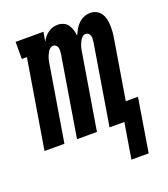

<svg xmlns="http://www.w3.org/2000/svg" viewBox="-145 -621 776 888"><g transform="rotate(-20 242.5 -176.5)"><path d="M349 175 378 0H305L370 -395Q371 -403 371.5 -411Q372 -419 370 -426.5Q368 -434 362 -439Q356 -444 348 -444Q340 -444 333 -438Q326 -432 322 -425Q318 -418 314.5 -410Q311 -402 309 -394.5Q307 -387 305.5 -379Q304 -371 303 -363L243 0H145L210 -395Q211 -403 211.5 -411Q212 -419 210 -426.5Q208 -434 202 -439Q196 -444 188 -444Q180 -444 173 -438Q166 -432 162 -425Q158 -418 154.5 -410Q151 -402 149 -394.5Q147 -387 145.5 -379Q144 -371 143 -363L83 0H-15L57 -436H32V-520H169L161 -474Q167 -485 175 -495Q183 -505 194 -513Q205 -521 217 -524.5Q229 -528 241 -528Q256 -528 269.5 -522Q283 -516 291 -504.5Q299 -493 303.5 -479Q308 -465 309 -450Q316 -465 324 -479Q332 -493 344 -504.5Q356 -516 371 -522Q386 -528 401 -528Q417 -528 431 -521Q445 -514 453.5 -501.5Q462 -489 465.5 -474Q469 -459 469.5 -443Q470 -427 469 -411Q468 -395 465 -379L417 -88H477L434 175Z"/></g></svg>

Font: Iosevka Curly Slab Semibold
Style: Italic
Weight: 600
Italic angle: -9°
Monospace: yes
Designer: Belleve Invis
Foundry: Belleve Invis
Version: Version 22.1.2; ttfautohint (v1.8.4)